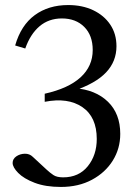

<svg xmlns="http://www.w3.org/2000/svg" viewBox="-20 -730 543 760"><path d="M221 10Q160 10 117 -6.5Q74 -23 52 -45.5Q30 -68 30 -85Q30 -101 44.5 -111Q59 -121 78 -121.5Q97 -122 110 -109L164 -59Q178 -46 191.5 -37Q205 -28 230 -28Q292 -28 327.5 -72Q363 -116 363 -180Q363 -267 306 -306Q249 -345 157 -327V-359Q251 -380 299 -424Q347 -468 347 -532Q347 -590 313.5 -623.5Q280 -657 225 -657Q173 -657 136.5 -626Q100 -595 80 -538L40 -550Q63 -630 117.5 -670Q172 -710 250 -710Q306 -710 349 -689.5Q392 -669 416.5 -632.5Q441 -596 441 -547Q441 -487 400 -443.5Q359 -400 273 -371L275 -381Q358 -375 407 -327.5Q456 -280 456 -200Q456 -142 426.5 -94.5Q397 -47 344 -18.5Q291 10 221 10Z"/></svg>

Font: Hedvig Letters Serif 24pt 24pt
Style: Regular
Weight: 400
Version: Version 1.000